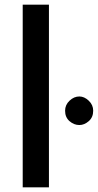

<svg xmlns="http://www.w3.org/2000/svg" viewBox="-20 -800 418 820"><path d="M77 -780H189V0H77ZM258 -327Q258 -352 277 -370Q296 -388 319 -388Q340 -388 359 -370Q378 -352 378 -327Q378 -299 359 -282.5Q340 -266 319 -266Q296 -266 277 -282.5Q258 -299 258 -327Z"/></svg>

Font: Josefin Sans Thin SemiBold
Style: Regular
Weight: 600
Version: Version 2.000